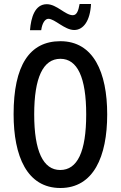

<svg xmlns="http://www.w3.org/2000/svg" viewBox="-20 -930 603 960"><path d="M130 -779H186C191 -816 206 -836 222 -836C254 -836 303 -780 351 -780C397 -780 431 -826 435 -910H378C372 -876 364 -854 344 -854C306 -854 264 -909 214 -909C154 -909 135 -842 130 -779ZM516 -358C516 -569 447 -724 282 -724C127 -724 48 -602 48 -359C48 -149 115 10 282 10C447 10 516 -146 516 -358ZM151 -358C151 -541 195 -636 282 -636C367 -636 411 -543 411 -358C411 -171 367 -80 281 -80C196 -80 151 -174 151 -358Z"/></svg>

Font: Noto Sans Hebrew ExtraCondensed Medium
Style: Regular
Weight: 500
Width: 2
Designer: Monotype Design Team
Foundry: Monotype Imaging Inc.
Version: Version 2.004